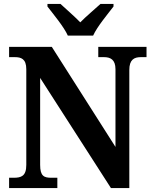

<svg xmlns="http://www.w3.org/2000/svg" viewBox="-20 -951 776 971"><path d="M323 -771H451C471 -816 525 -880 554 -918V-931H488C462 -907 414 -867 386 -838C358 -867 312 -907 286 -931H220V-918C249 -880 303 -816 323 -771ZM26 0H270V-52H240C203 -52 183 -60 183 -117V-557L541 0H634V-597C634 -649 658 -662 692 -662H721V-714H477V-662H506C538 -662 564 -650 564 -601V-208L242 -714H26V-662H55C86 -662 113 -654 113 -601V-117C113 -60 87 -52 49 -52H26Z"/></svg>

Font: Noto Serif Georgian SemiCondensed Bold
Style: Regular
Weight: 700
Width: 4
Designer: Monotype Design Team, Akaki Razmadze
Foundry: Google LLC
Version: Version 2.003